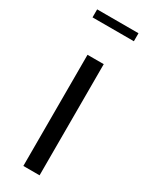

<svg xmlns="http://www.w3.org/2000/svg" viewBox="-180 -710 583 748"><g transform="rotate(30 111.0 -336.0)"><path d="M204 -672V-636H18V-672ZM147 -500V0H74V-500Z"/></g></svg>

Font: Arsenal
Style: Regular
Weight: 400
Designer: Andrij Shevchenko
Foundry: Stairsfor.com
Version: Version 1.000